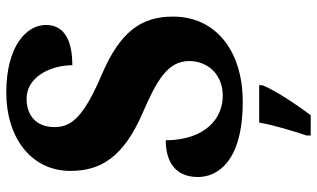

<svg xmlns="http://www.w3.org/2000/svg" viewBox="-214 -550 985 596"><g transform="rotate(-90 278.0 -251.5)"><path d="M261 10C422 10 525 -77 525 -206C525 -304 480 -370 344 -428C210 -485 182 -524 182 -574C182 -632 219 -661 270 -661C338 -661 374 -586 374 -519C465 -519 499 -553 499 -601C499 -661 434 -724 289 -724C151 -724 46 -648 46 -525C46 -431 88 -361 225 -301C327 -257 387 -223 387 -156C387 -100 347 -52 279 -52C209 -52 142 -106 141 -229C82 -229 27 -205 27 -129C27 -70 73 10 261 10ZM156 208V221H219C251 178 295 113 312 71V61H196C189 104 169 169 156 208Z"/></g></svg>

Font: Noto Serif Lao SemiCondensed ExtraBold
Style: Regular
Weight: 800
Width: 4
Designer: Monotype Design Team
Foundry: Monotype Imaging Inc.
Version: Version 2.003